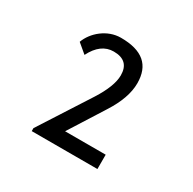

<svg xmlns="http://www.w3.org/2000/svg" viewBox="-93 -703 561 557"><g transform="rotate(30 187.5 -424.0)"><path d="M66 -536 97 -510C114 -544 137 -561 166 -561C201 -561 218 -544 218 -511C218 -487 206 -456 183 -420L75 -252V-242H295V-290H159L233 -407C258 -446 271 -482 271 -515C271 -576 236 -606 164 -606C118 -606 79 -572 66 -536Z"/></g></svg>

Font: linja pona
Style: Regular
Weight: 400
Foundry: jan Same & David A Roberts
Version: Version 4.9